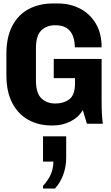

<svg xmlns="http://www.w3.org/2000/svg" viewBox="-20 -716 640 1111"><path d="M278 10Q203 10 144 -22.5Q85 -55 51 -120Q17 -185 17 -281V-404Q17 -501 51 -566Q85 -631 146 -663.5Q207 -696 287 -696H314Q386 -696 443.5 -666Q501 -636 534.5 -579.5Q568 -523 568 -442H413Q413 -477 402.5 -506Q392 -535 367.5 -552.5Q343 -570 300 -570Q250 -570 219 -540Q188 -510 188 -437V-251Q188 -177 219.5 -147Q251 -117 300 -117Q348 -117 381 -141.5Q414 -166 414 -233V-264H291V-375H568V-137Q568 -93 569.5 -62.5Q571 -32 575 0H483L459 -79Q435 -37 388 -13.5Q341 10 288 10ZM229 375V359Q289 296 289 219H229V73H363V197Q363 247 346.5 293.5Q330 340 298 375Z"/></svg>

Font: Chivo Mono
Style: Bold
Weight: 700
Monospace: yes
Designer: Hector Gatti
Foundry: Omnibus-Type
Version: Version 1.008; ttfautohint (v1.8.4.7-5d5b)